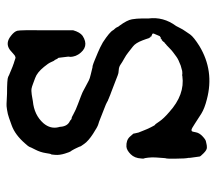

<svg xmlns="http://www.w3.org/2000/svg" viewBox="-56 -566 660 587"><g transform="rotate(-90 273.5 -273.0)"><path d="M431 -95 435 -99Q437 -99 438.5 -102Q440 -105 441 -105L444 -108Q448 -108 448 -111Q448 -111 450.5 -111Q453 -111 453 -112Q453 -113 454.5 -113Q456 -113 458.5 -120Q461 -127 462.5 -129.5Q464 -132 464 -134Q464 -136 462.5 -137Q461 -138 460.5 -137.5Q460 -137 458.5 -138.5Q457 -140 456 -139.5Q455 -139 455 -140Q455 -143 453 -143Q452 -143 452 -144L451 -146Q450 -146 450 -147L447 -156Q447 -156 446.5 -157.5Q446 -159 443 -167Q435 -188 424.5 -196Q414 -204 406 -210.5Q398 -217 387 -223Q376 -229 369 -234Q362 -239 352 -239.5Q342 -240 336.5 -242.5Q331 -245 318.5 -249.5Q306 -254 299 -257Q292 -260 286 -262Q280 -264 276.5 -265.5Q273 -267 270.5 -268Q268 -269 265.5 -270Q263 -271 261 -272Q259 -273 258 -273Q255 -275 255 -275Q250 -278 231.5 -285Q213 -292 203.5 -296Q194 -300 186.5 -302Q179 -304 157.5 -318Q136 -332 127 -344.5Q118 -357 118.5 -357.5Q119 -358 116.5 -363Q114 -368 112.5 -371.5Q111 -375 110.5 -375.5Q110 -376 108 -380Q106 -384 104 -386Q102 -388 97 -404Q92 -420 93 -433.5Q94 -447 95 -446.5Q96 -446 98.5 -462.5Q101 -479 109 -494.5Q117 -510 117.5 -512.5Q118 -515 128 -526Q154 -556 182.5 -566.5Q211 -577 218 -578.5Q225 -580 231 -581Q243 -583 249 -582.5Q255 -582 280 -581Q325 -581 331.5 -577.5Q338 -574 342.5 -572.5Q347 -571 352 -568.5Q357 -566 363 -564Q369 -562 370 -561.5Q371 -561 372.5 -560.5Q374 -560 377.5 -559Q381 -558 383.5 -557Q386 -556 388 -555.5Q390 -555 391 -555Q392 -555 392 -555.5Q392 -556 394 -556Q396 -556 408 -567Q431 -590 457 -569Q470 -559 472.5 -549.5Q475 -540 474 -460V-379Q468 -358 457 -350Q423 -328 400 -363Q395 -371 393.5 -379.5Q392 -388 393 -390Q394 -392 392.5 -401Q391 -410 390.5 -417.5Q390 -425 388.5 -425.5Q387 -426 385 -431Q383 -436 382 -436Q381 -436 377 -445.5Q373 -455 362 -468Q345 -489 328 -495Q311 -501 310.5 -501.5Q310 -502 302 -504.5Q294 -507 288.5 -506.5Q283 -506 277.5 -505.5Q272 -505 268.5 -504Q265 -503 257 -502Q215 -498 190 -470Q171 -448 178 -422Q179 -420 179 -416Q181 -396 196 -389Q197 -389 200 -386Q203 -383 205 -383.5Q207 -384 218.5 -377.5Q230 -371 247.5 -364.5Q265 -358 272.5 -355Q280 -352 283.5 -350.5Q287 -349 288.5 -348Q290 -347 302.5 -340.5Q315 -334 320.5 -331Q326 -328 339 -325Q352 -322 357.5 -320.5Q363 -319 363 -319.5Q363 -320 366 -319Q373 -317 382.5 -313Q392 -309 406.5 -303Q421 -297 437 -288Q469 -267 474 -257Q475 -255 478.5 -251.5Q482 -248 483.5 -244Q485 -240 488 -237Q505 -214 507.5 -199Q510 -184 510 -169.5Q510 -155 510 -149Q516 -103 487 -64Q485 -61 481 -52.5Q477 -44 470.5 -35Q464 -26 461 -21Q453 -10 426 7Q350 53 263 30Q235 23 219 13Q203 3 188 -7Q173 -17 169.5 -17Q166 -17 165 -15.5Q164 -14 162 -3.5Q160 7 150 16.5Q140 26 134.5 27Q129 28 125.5 29Q122 30 115 30Q108 30 98 20Q88 10 88 8L84 -21Q84 -28 83 -31Q82 -34 81.5 -63Q81 -92 82 -93.5Q83 -95 83.5 -104Q84 -113 85 -125Q86 -137 84.5 -149.5Q83 -162 82 -162.5Q81 -163 82 -171Q83 -191 95 -203Q107 -215 118 -216Q138 -217 148.5 -205.5Q159 -194 158.5 -193Q158 -192 159 -189Q160 -186 160.5 -182.5Q161 -179 162.5 -176Q164 -173 167.5 -163.5Q171 -154 177.5 -141Q184 -128 185 -128.5Q186 -129 195 -115.5Q204 -102 224 -85Q277 -37 334 -45Q337 -46 337.5 -45.5Q338 -45 342 -45Q346 -45 349.5 -45.5Q353 -46 366 -50Q385 -57 393.5 -63.5Q402 -70 407 -73.5Q412 -77 421 -86Q430 -95 431 -95Z"/></g></svg>

Font: TT2020 Style E
Style: Regular
Weight: 400
Version: Version 00.2